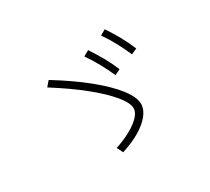

<svg xmlns="http://www.w3.org/2000/svg" viewBox="-135 -982 1271 1161"><g transform="rotate(-30 500.0 -402.0)"><path d="M404 -94Q469 -116 515.5 -142.5Q562 -169 587.5 -197Q613 -225 613 -251Q613 -289 564.5 -347.5Q516 -406 428.5 -476.5Q341 -547 223 -621L253 -656Q382 -577 474 -502Q566 -427 615.5 -363Q665 -299 665 -251Q665 -214 635.5 -176.5Q606 -139 552 -107Q498 -75 425 -52ZM618 -479Q595 -530 570 -576Q545 -622 511 -671L550 -693Q582 -644 608.5 -597.5Q635 -551 657 -498ZM767 -538Q745 -589 720 -635.5Q695 -682 662 -730L700 -752Q733 -703 759 -656Q785 -609 807 -556Z"/></g></svg>

Font: M PLUS 2 Thin Light
Style: Regular
Weight: 300
Version: Version 1.001